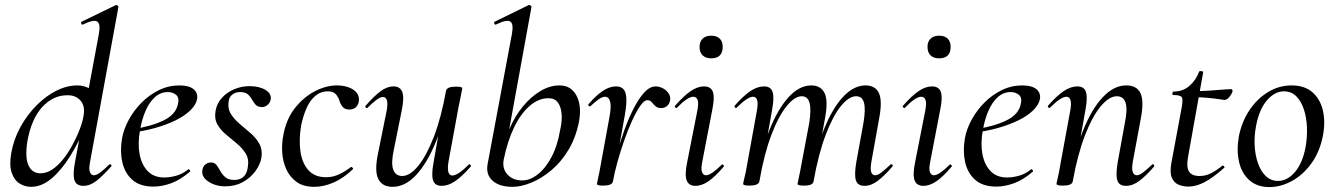

<svg xmlns="http://www.w3.org/2000/svg" viewBox="-20 -746 5423 780"><path d="M106 13Q81 13 59.5 -0.5Q38 -14 27.5 -44.5Q17 -75 26 -126Q36 -181 63 -230Q90 -279 128 -317.5Q166 -356 209 -377.5Q252 -399 295 -399Q324 -399 348.5 -383.5Q373 -368 376 -332L332 -246Q302 -171 265.5 -112.5Q229 -54 189 -20.5Q149 13 106 13ZM144 -42Q175 -42 204.5 -66.5Q234 -91 257.5 -128.5Q281 -166 297.5 -205Q314 -244 319 -273Q327 -315 307 -337.5Q287 -360 253 -359Q195 -359 151 -310.5Q107 -262 91 -171Q81 -105 96 -73.5Q111 -42 144 -42ZM318 9Q290 9 282.5 -14Q275 -37 285 -89L382 -610Q389 -649 375 -658.5Q361 -668 316 -646Q312 -645 310 -651Q308 -657 312 -658L450 -725Q454 -727 458 -723Q462 -719 461 -717L346 -89Q340 -59 345.5 -46.5Q351 -34 361 -34Q372 -34 388 -46Q404 -58 423 -77Q427 -81 431 -77Q435 -73 431 -69Q398 -32 372 -11.5Q346 9 318 9Z M603 12Q548 12 517 -16Q486 -44 476.5 -89Q467 -134 476 -185Q483 -223 504 -261Q525 -299 556 -330Q587 -361 626 -380Q665 -399 709 -399Q747 -399 765.5 -384.5Q784 -370 781 -345Q777 -321 753.5 -298Q730 -275 693 -257Q656 -239 610 -226Q564 -213 516 -208L518 -221Q593 -232 644 -256.5Q695 -281 703 -324Q709 -349 695.5 -360.5Q682 -372 662 -372Q632 -372 609 -351Q586 -330 571 -295Q556 -260 549 -218Q539 -164 547 -120.5Q555 -77 580 -51Q605 -25 647 -25Q670 -25 695.5 -32Q721 -39 745 -58Q747 -60 750.5 -56Q754 -52 752 -49Q714 -16 676.5 -2Q639 12 603 12Z M896 11Q856 11 827 -8Q798 -27 802 -54Q804 -70 814.5 -78Q825 -86 837 -86Q852 -86 860 -75Q868 -64 875.5 -50.5Q883 -37 895.5 -26Q908 -15 932 -15Q956 -15 970 -28.5Q984 -42 987 -69Q992 -100 978 -122.5Q964 -145 941.5 -163.5Q919 -182 897 -200.5Q875 -219 862.5 -242Q850 -265 856 -297Q861 -326 881.5 -348.5Q902 -371 931.5 -383.5Q961 -396 994 -396Q1033 -396 1058 -381Q1083 -366 1080 -343Q1077 -327 1066 -319Q1055 -311 1045 -311Q1027 -311 1018.5 -320.5Q1010 -330 1003.5 -342Q997 -354 986.5 -363Q976 -372 955 -372Q937 -372 924 -362Q911 -352 909 -335Q904 -306 917.5 -284Q931 -262 953.5 -243Q976 -224 998.5 -204.5Q1021 -185 1034 -161Q1047 -137 1042 -105Q1037 -77 1017 -50Q997 -23 966 -6Q935 11 896 11Z M1257 13Q1213 13 1185.5 -6.5Q1158 -26 1143.5 -57.5Q1129 -89 1126.5 -127Q1124 -165 1132 -202Q1144 -264 1179 -308Q1214 -352 1259.5 -375.5Q1305 -399 1349 -399Q1373 -399 1394 -392Q1415 -385 1427.5 -371Q1440 -357 1438 -337Q1437 -322 1427 -311.5Q1417 -301 1399 -301Q1381 -301 1372 -312Q1363 -323 1359 -337Q1355 -350 1345 -362.5Q1335 -375 1311 -375Q1283 -375 1261 -356.5Q1239 -338 1225 -306Q1211 -274 1203 -234Q1194 -179 1200.5 -131.5Q1207 -84 1232.5 -55Q1258 -26 1305 -26Q1334 -26 1360 -39Q1386 -52 1405 -67Q1408 -69 1412 -65Q1416 -61 1413 -58Q1374 -21 1334 -4Q1294 13 1257 13Z M1575 13Q1533 13 1517 -18.5Q1501 -50 1515 -119L1551 -297Q1556 -327 1551.5 -339.5Q1547 -352 1535 -352Q1525 -352 1509 -340Q1493 -328 1474 -309Q1470 -305 1466 -309Q1462 -313 1466 -317Q1499 -355 1525.5 -375Q1552 -395 1579 -395Q1605 -395 1614 -373Q1623 -351 1612 -297L1580 -138Q1568 -83 1577.5 -57Q1587 -31 1614 -31Q1645 -31 1678.5 -71.5Q1712 -112 1742 -189Q1772 -266 1792 -377L1806 -376Q1787 -259 1751.5 -171.5Q1716 -84 1671 -35.5Q1626 13 1575 13ZM1774 9Q1747 9 1739.5 -13Q1732 -35 1741 -84L1792 -377Q1795 -394 1832 -394Q1848 -394 1853 -392Q1858 -390 1858 -387Q1858 -384 1853 -361Q1848 -338 1843 -312L1802 -89Q1793 -33 1818 -33Q1829 -33 1846 -44.5Q1863 -56 1884 -77Q1887 -81 1891 -76.5Q1895 -72 1892 -69Q1857 -29 1829 -10Q1801 9 1774 9Z M2062 13Q2009 13 1981 -12Q1953 -37 1961 -80L2060 -610Q2067 -649 2053 -658.5Q2039 -668 1994 -646Q1990 -645 1988 -651Q1986 -657 1990 -658L2127 -725Q2132 -727 2136 -723Q2140 -719 2139 -717L2026 -96Q2020 -60 2042 -36.5Q2064 -13 2102 -13Q2133 -13 2164.5 -37.5Q2196 -62 2220.5 -108Q2245 -154 2256 -220Q2264 -255 2261.5 -283.5Q2259 -312 2246.5 -329.5Q2234 -347 2207 -347Q2168 -347 2131.5 -315.5Q2095 -284 2068 -227.5Q2041 -171 2026 -96L2019 -116Q2028 -173 2050.5 -224.5Q2073 -276 2105.5 -315Q2138 -354 2176 -376.5Q2214 -399 2253 -399Q2300 -399 2322 -357.5Q2344 -316 2332 -251Q2319 -186 2289 -136.5Q2259 -87 2219.5 -54Q2180 -21 2138.5 -4Q2097 13 2062 13Z M2470 -9 2460 -10Q2469 -57 2483 -110Q2497 -163 2515 -213.5Q2533 -264 2554 -305Q2575 -346 2597.5 -370.5Q2620 -395 2644 -395Q2658 -395 2672.5 -387.5Q2687 -380 2696 -367Q2705 -354 2702 -338Q2700 -325 2690.5 -316Q2681 -307 2666 -307Q2651 -307 2642.5 -315Q2634 -323 2627.5 -331Q2621 -339 2610 -339Q2597 -339 2581 -316Q2565 -293 2548 -256Q2531 -219 2515.5 -174.5Q2500 -130 2488 -86.5Q2476 -43 2470 -9ZM2431 8Q2415 8 2410 6Q2405 4 2405 1Q2405 -2 2410.5 -26Q2416 -50 2420 -74L2456 -271Q2462 -304 2460.5 -321Q2459 -338 2453 -345.5Q2447 -353 2438 -353Q2426 -353 2410.5 -341.5Q2395 -330 2379 -315Q2376 -312 2372 -316Q2368 -320 2371 -323Q2403 -360 2430 -377.5Q2457 -395 2483 -395Q2502 -395 2512.5 -384Q2523 -373 2524.5 -347Q2526 -321 2518 -276L2470 -9Q2467 8 2431 8Z M2805 9Q2778 9 2769.5 -13.5Q2761 -36 2772 -89L2813 -297Q2824 -353 2796 -353Q2785 -353 2768 -341.5Q2751 -330 2731 -309Q2728 -305 2723.5 -309.5Q2719 -314 2723 -317Q2758 -357 2786 -376Q2814 -395 2840 -395Q2868 -395 2876 -373Q2884 -351 2874 -302L2833 -89Q2827 -59 2832 -46.5Q2837 -34 2848 -34Q2859 -34 2875.5 -45.5Q2892 -57 2911 -76Q2915 -80 2919 -75.5Q2923 -71 2919 -68Q2887 -30 2859.5 -10.5Q2832 9 2805 9ZM2869 -509Q2847 -509 2834.5 -521Q2822 -533 2822 -556Q2822 -577 2834.5 -589Q2847 -601 2869 -601Q2892 -601 2904 -589Q2916 -577 2916 -556Q2916 -509 2869 -509Z M3492 9Q3464 9 3457 -14Q3450 -37 3459 -89L3488 -248Q3497 -302 3490 -328.5Q3483 -355 3458 -355Q3429 -355 3396.5 -315.5Q3364 -276 3334.5 -198.5Q3305 -121 3285 -9L3271 -10Q3291 -128 3325.5 -216Q3360 -304 3404 -351.5Q3448 -399 3496 -399Q3536 -399 3550.5 -368Q3565 -337 3552 -267L3520 -89Q3515 -59 3519.5 -46.5Q3524 -34 3535 -34Q3546 -34 3561.5 -46Q3577 -58 3597 -77Q3601 -81 3605 -77Q3609 -73 3605 -69Q3573 -32 3546 -11.5Q3519 9 3492 9ZM3025 8Q3009 8 3004 6Q2999 4 2999 1Q2999 -2 3004.5 -24.5Q3010 -47 3014 -71L3055 -297Q3065 -353 3039 -353Q3028 -353 3011 -341.5Q2994 -330 2973 -309Q2970 -305 2966 -309.5Q2962 -314 2965 -317Q3000 -357 3028.5 -376Q3057 -395 3084 -395Q3111 -395 3118.5 -373Q3126 -351 3117 -302L3065 -9Q3061 8 3025 8ZM3246 8Q3230 8 3225 6Q3220 4 3220 1Q3220 -2 3225.5 -26Q3231 -50 3235 -74L3268 -249Q3276 -303 3268.5 -329Q3261 -355 3237 -355Q3208 -355 3175 -314Q3142 -273 3113 -196Q3084 -119 3065 -9L3050 -10Q3070 -127 3104.5 -214.5Q3139 -302 3183 -350.5Q3227 -399 3276 -399Q3314 -399 3329.5 -368.5Q3345 -338 3332 -268L3285 -9Q3283 8 3246 8Z M3731 9Q3704 9 3695.5 -13.5Q3687 -36 3698 -89L3739 -297Q3750 -353 3722 -353Q3711 -353 3694 -341.5Q3677 -330 3657 -309Q3654 -305 3649.5 -309.5Q3645 -314 3649 -317Q3684 -357 3712 -376Q3740 -395 3766 -395Q3794 -395 3802 -373Q3810 -351 3800 -302L3759 -89Q3753 -59 3758 -46.5Q3763 -34 3774 -34Q3785 -34 3801.5 -45.5Q3818 -57 3837 -76Q3841 -80 3845 -75.5Q3849 -71 3845 -68Q3813 -30 3785.5 -10.5Q3758 9 3731 9ZM3795 -509Q3773 -509 3760.5 -521Q3748 -533 3748 -556Q3748 -577 3760.5 -589Q3773 -601 3795 -601Q3818 -601 3830 -589Q3842 -577 3842 -556Q3842 -509 3795 -509Z M4027 12Q3972 12 3941 -16Q3910 -44 3900.5 -89Q3891 -134 3900 -185Q3907 -223 3928 -261Q3949 -299 3980 -330Q4011 -361 4050 -380Q4089 -399 4133 -399Q4171 -399 4189.5 -384.5Q4208 -370 4205 -345Q4201 -321 4177.5 -298Q4154 -275 4117 -257Q4080 -239 4034 -226Q3988 -213 3940 -208L3942 -221Q4017 -232 4068 -256.5Q4119 -281 4127 -324Q4133 -349 4119.5 -360.5Q4106 -372 4086 -372Q4056 -372 4033 -351Q4010 -330 3995 -295Q3980 -260 3973 -218Q3963 -164 3971 -120.5Q3979 -77 4004 -51Q4029 -25 4071 -25Q4094 -25 4119.5 -32Q4145 -39 4169 -58Q4171 -60 4174.5 -56Q4178 -52 4176 -49Q4138 -16 4100.5 -2Q4063 12 4027 12Z M4554 9Q4526 9 4519 -14Q4512 -37 4521 -89L4550 -248Q4572 -355 4517 -355Q4486 -355 4452 -314.5Q4418 -274 4388 -197Q4358 -120 4338 -9L4324 -10Q4345 -127 4379.5 -214.5Q4414 -302 4459.5 -350.5Q4505 -399 4555 -399Q4598 -399 4613 -368Q4628 -337 4615 -267L4582 -89Q4577 -59 4582 -46.5Q4587 -34 4598 -34Q4609 -34 4624.5 -46Q4640 -58 4660 -77Q4663 -81 4667 -77Q4671 -73 4668 -69Q4636 -32 4609 -11.5Q4582 9 4554 9ZM4299 8Q4283 8 4277.5 6Q4272 4 4272 1Q4272 -2 4277.5 -25Q4283 -48 4287 -74L4328 -297Q4338 -353 4312 -353Q4301 -353 4284 -341.5Q4267 -330 4246 -309Q4243 -305 4239 -309.5Q4235 -314 4238 -317Q4273 -357 4301.5 -376Q4330 -395 4357 -395Q4384 -395 4391.5 -373Q4399 -351 4390 -302L4338 -9Q4335 8 4299 8Z M4808 12Q4787 12 4768.5 4.5Q4750 -3 4741 -23Q4732 -43 4738 -80L4780 -306Q4787 -342 4781 -351Q4775 -360 4746 -360Q4742 -360 4743 -367Q4744 -374 4747 -374Q4786 -374 4812.5 -397.5Q4839 -421 4851 -454Q4852 -458 4860.5 -457Q4869 -456 4868 -453L4806 -106Q4799 -67 4810.5 -49Q4822 -31 4853 -31Q4879 -31 4901.5 -43Q4924 -55 4946 -73Q4948 -75 4952 -71Q4956 -67 4954 -65Q4908 -24 4873.5 -6Q4839 12 4808 12ZM4954 -340Q4952 -340 4932.5 -343Q4913 -346 4886.5 -348.5Q4860 -351 4835 -351L4837 -376Q4865 -376 4894.5 -378Q4924 -380 4947.5 -382Q4971 -384 4980 -384Q4984 -384 4986 -381Q4988 -378 4987 -374Q4985 -366 4975 -353Q4965 -340 4954 -340Z M5137 14Q5087 14 5055.5 -14Q5024 -42 5013.5 -89Q5003 -136 5013 -193Q5025 -252 5056 -298.5Q5087 -345 5131.5 -372Q5176 -399 5227 -399Q5280 -399 5312 -371Q5344 -343 5354.5 -296Q5365 -249 5354 -193Q5341 -128 5307 -81.5Q5273 -35 5228 -10.5Q5183 14 5137 14ZM5172 -11Q5210 -11 5241 -47.5Q5272 -84 5284 -149Q5291 -189 5289.5 -228.5Q5288 -268 5277 -301.5Q5266 -335 5246 -355Q5226 -375 5196 -375Q5159 -375 5127.5 -339Q5096 -303 5083 -236Q5075 -195 5077 -155.5Q5079 -116 5090.5 -83Q5102 -50 5122.5 -30.5Q5143 -11 5172 -11Z"/></svg>

Font: Cormorant Medium
Style: Italic
Weight: 500
Italic angle: -10°
Designer: Christian Thalmann (Catharsis Fonts)
Foundry: Catharsis Fonts
Version: Version 4.000